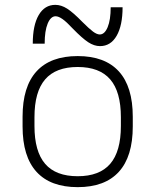

<svg xmlns="http://www.w3.org/2000/svg" viewBox="-20 -761 640 791"><path d="M300 10Q188 10 130.5 -53Q73 -116 73 -240V-280Q73 -404 130.5 -467Q188 -530 300 -530Q412 -530 469.5 -467Q527 -404 527 -280V-240Q527 -116 469.5 -53Q412 10 300 10ZM300 -35Q390 -35 434 -86Q478 -137 478 -242V-278Q478 -383 434 -434Q390 -485 300 -485Q210 -485 166 -434Q122 -383 122 -278V-242Q122 -137 166 -86Q210 -35 300 -35ZM392 -571Q368 -571 343.5 -587Q319 -603 280 -643Q254 -671 237.5 -682.5Q221 -694 209 -694Q189 -694 176.5 -664Q164 -634 164 -581H115Q115 -657 139.5 -699Q164 -741 208 -741Q232 -741 256.5 -725.5Q281 -710 320 -670Q347 -643 363 -631Q379 -619 391 -619Q411 -619 423.5 -649Q436 -679 436 -731H485Q485 -656 460.5 -613.5Q436 -571 392 -571Z"/></svg>

Font: M PLUS Code Latin Expanded Light
Style: Regular
Weight: 300
Width: 7
Designer: Coji Morishita
Foundry: UNDERFOREST DESIGN
Version: Version 1.002; ttfautohint (v1.8.3)